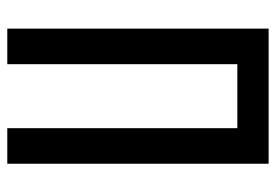

<svg xmlns="http://www.w3.org/2000/svg" viewBox="-138 -638 775 540"><g transform="rotate(90 250.0 -367.5)"><path d="M60 0V-735H440V0H340V-647H160V0Z"/></g></svg>

Font: Iosevka Term Curly Semibold
Style: Regular
Weight: 600
Designer: Belleve Invis
Foundry: Belleve Invis
Version: Version 32.3.0